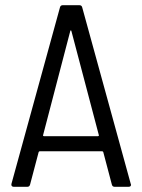

<svg xmlns="http://www.w3.org/2000/svg" viewBox="-20 -720 548 740"><path d="M411 -9 378 -134Q377 -137 373 -137H134Q130 -137 129 -134L96 -9Q94 0 85 0H33Q28 0 25.5 -3Q23 -6 24 -11L211 -691Q213 -700 222 -700H286Q295 -700 297 -691L484 -11L485 -8Q485 0 475 0H422Q413 0 411 -9ZM150 -195H357Q359 -195 360.5 -196.5Q362 -198 361 -199L255 -601Q254 -603 253 -603Q252 -603 251 -601L146 -199Q145 -198 146.5 -196.5Q148 -195 150 -195Z"/></svg>

Font: Barlow Semi Condensed
Style: Regular
Weight: 400
Width: 4
Designer: Jeremy Tribby
Foundry: Tribby Type
Version: Version 1.408;December 10, 2018;FontCreator 11.5.0.2430 64-b